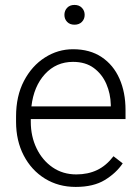

<svg xmlns="http://www.w3.org/2000/svg" viewBox="-20 -734 557 764"><path d="M281.2 9.8Q212.4 9.8 158.7 -23.4Q105 -56.6 74.5 -115.2Q43.9 -173.8 43.9 -249.5V-270.5Q43.9 -352.1 75.4 -412.1Q106.9 -472.2 158.7 -505.1Q210.4 -538.1 270.5 -538.1Q337.9 -538.1 384.5 -506.8Q431.2 -475.6 455.3 -421.1Q479.5 -366.7 479.5 -295.9V-260.3H102.5V-249.5Q102.5 -191.4 125.5 -143.8Q148.4 -96.2 189.2 -68.1Q230 -40 283.7 -40Q330.1 -40 366.5 -57.4Q402.8 -74.7 431.6 -112.3L468.3 -84Q442.4 -45.4 397.2 -17.8Q352.1 9.8 281.2 9.8ZM270.5 -487.8Q203.6 -487.8 158.9 -439.2Q114.3 -390.6 105 -310.5H420.9V-316.9Q419.9 -361.3 403.1 -400.1Q386.2 -439 353.3 -463.4Q320.3 -487.8 270.5 -487.8ZM236.3 -674.8Q236.3 -691.4 247.1 -702.9Q257.8 -714.4 276.4 -714.4Q294.9 -714.4 305.9 -702.9Q316.9 -691.4 316.9 -674.8Q316.9 -658.2 305.9 -647Q294.9 -635.7 276.4 -635.7Q257.8 -635.7 247.1 -647Q236.3 -658.2 236.3 -674.8Z"/></svg>

Font: Vazirmatn RD ExtraLight
Style: Regular
Weight: 200
Designer: Saber Rastikerdar
Foundry: Saber Rastikerdar
Version: Version 32.102